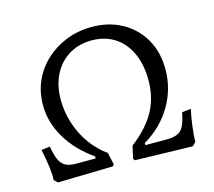

<svg xmlns="http://www.w3.org/2000/svg" viewBox="-96 -766 992 889"><g transform="rotate(-15 400.5 -321.5)"><path d="M76 6 60 -10Q62 -31 57.5 -68.5Q53 -106 42 -159L83 -164Q90 -123 101 -99Q112 -75 131 -65.5Q150 -56 181 -56H274V-66Q192 -123 147 -199Q102 -275 102 -357Q102 -419 125.5 -472Q149 -525 191.5 -564.5Q234 -604 290.5 -626.5Q347 -649 413 -649Q496 -649 559 -613.5Q622 -578 657.5 -516Q693 -454 693 -372Q693 -278 645.5 -197.5Q598 -117 512 -66V-56H618Q664 -56 684.5 -77.5Q705 -99 716 -159L759 -164Q751 -130 745.5 -86Q740 -42 739 -10L723 6L447 -1L441 -10L454 -69Q532 -129 568 -194.5Q604 -260 604 -343Q604 -418 578.5 -473.5Q553 -529 506.5 -559Q460 -589 397 -589Q335 -589 287.5 -560Q240 -531 214 -479.5Q188 -428 188 -359Q188 -302 206 -246Q224 -190 257.5 -143.5Q291 -97 335 -66L348 -8L341 0Z"/></g></svg>

Font: Alegreya
Style: Regular
Weight: 400
Designer: Juan Pablo del Peral
Foundry: Huerta Tipografica
Version: Version 2.009